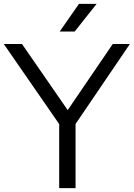

<svg xmlns="http://www.w3.org/2000/svg" viewBox="-34 -966 688 986"><path d="M270 0V-363L288.5 -302L-14.5 -740H79L328.5 -379H299L545 -740H633L335.5 -302L354 -362V0ZM272.5 -804 371.5 -946H462L349.5 -804Z"/></svg>

Font: Encode Sans SemiExpanded
Style: Regular
Weight: 400
Width: 6
Designer: Multiple Designers
Foundry: Impallari Type
Version: Version 3.002